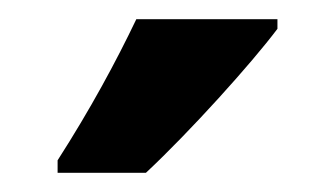

<svg xmlns="http://www.w3.org/2000/svg" viewBox="-20 -786 349 200"><path d="M269 -756V-766H122C101 -722 74 -672 40 -619V-606H132C178 -649 242 -720 269 -756Z"/></svg>

Font: Noto Sans Tamil ExtraCondensed
Style: Bold
Weight: 700
Width: 2
Designer: Jelle Bosma - Monotype Design Team
Foundry: Monotype Imaging Inc.
Version: Version 2.004